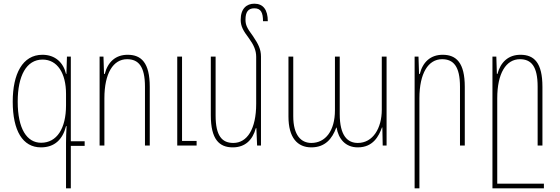

<svg xmlns="http://www.w3.org/2000/svg" viewBox="-20 -789 3034 1041"><path d="M338 232H364V2H439V-23H364V-482H343L340 -388H338C324 -449 280 -492 210 -492C102 -492 49 -388 49 -238C49 -80 103 10 202 10C276 10 320 -33 338 -105H341C339 -75 338 -35 338 -15ZM203 -15C126 -15 76 -90 76 -238C76 -378 123 -466 211 -466C291 -466 338 -392 338 -280V-218C338 -92 288 -15 203 -15Z M520 0H546V-256C546 -392 594 -468 669 -468C730 -468 766 -430 766 -319V0H792V-318C792 -449 746 -492 672 -492C606 -492 564 -452 548 -388H544L541 -482H520ZM941 0H1046V-25H967V-482H941Z M1395 -482C1395 -523 1380 -551 1351 -594C1318 -638 1311 -655 1311 -683C1311 -723 1325 -744 1359 -744C1395 -744 1406 -720 1406 -674H1432C1432 -736 1407 -769 1359 -769C1317 -769 1285 -742 1285 -682C1285 -646 1299 -622 1330 -581C1356 -545 1369 -516 1369 -481V-226C1369 -89 1320 -14 1245 -14C1184 -14 1149 -52 1149 -163V-482H1123V-164C1123 -33 1169 10 1242 10C1309 10 1350 -30 1367 -94H1370L1374 0H1395Z M1668 10C1742 10 1781 -36 1803 -97H1805C1815 -37 1852 10 1920 10C2003 10 2034 -51 2051 -98H2053L2055 0H2076V-482H2050V-194C2050 -94 2002 -14 1920 -14C1865 -14 1822 -52 1822 -171V-482H1796V-191C1796 -79 1744 -14 1668 -14C1613 -14 1570 -55 1570 -159V-482H1544V-157C1544 -42 1593 10 1668 10Z M2228 232H2254V-256C2254 -392 2302 -468 2377 -468C2438 -468 2474 -430 2474 -319V0H2500V-318C2500 -449 2454 -492 2380 -492C2314 -492 2272 -452 2256 -388H2252L2249 -482H2228Z M2650 232H2929V207H2676V-256C2676 -392 2724 -468 2799 -468C2860 -468 2895 -430 2895 -319V0H2921V-318C2921 -449 2876 -492 2802 -492C2736 -492 2694 -452 2677 -388H2674L2671 -482H2650Z"/></svg>

Font: Noto Sans Armenian Condensed Thin
Style: Regular
Weight: 100
Width: 3
Designer: Monotype Design Team
Foundry: Monotype Imaging Inc.
Version: Version 2.008